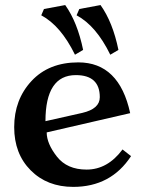

<svg xmlns="http://www.w3.org/2000/svg" viewBox="-20 -729 593 759"><path d="M269.5 9.8Q166.5 9.8 101.3 -55.7Q36.1 -121.1 36.1 -226.6Q36.1 -335 104.5 -408.7Q172.9 -482.4 289.6 -482.4Q451.2 -482.4 494.6 -281.7L164.6 -205.6Q164.6 -161.6 204.8 -110.1Q245.1 -58.6 322.3 -58.6Q405.3 -58.6 464.4 -138.2L498 -111.8Q418.5 9.8 269.5 9.8ZM159.7 -250 305.2 -282.7Q374.5 -298.8 374.5 -344.7Q374.5 -432.1 279.8 -432.1Q159.7 -432.1 159.7 -250ZM276.4 -512.7Q220.2 -627.4 143.1 -668.5L153.8 -693.4L237.8 -709Q286.1 -641.1 308.6 -531.7ZM416 -512.7Q359.9 -627.4 282.7 -668.5L293.5 -693.4L377.4 -709Q425.8 -641.1 448.2 -531.7Z"/></svg>

Font: Kelvinch
Style: Bold
Weight: 700
Designer: Paul James Miller
Foundry: High-Logic / Made with FontCreator
Version: Version 3.501;March 28, 2021;FontCreator 13.0.0.2683 64-bit